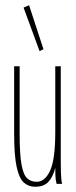

<svg xmlns="http://www.w3.org/2000/svg" viewBox="-20 -702 290 733"><path d="M114 11Q89 11 71 -5Q53 -21 43.5 -65Q34 -109 34 -191V-449H55V-191Q55 -114 62 -74.5Q69 -35 83.5 -21.5Q98 -8 120 -8Q152 -8 171.5 -51Q191 -94 191 -197V-449H212V-92Q212 -74 212.5 -46Q213 -18 217 0H196Q192 -17 191.5 -31Q191 -45 191 -61Q182 -26 164.5 -7.5Q147 11 114 11ZM131 -507 70 -673 91 -682 146 -514Z"/></svg>

Font: Inconsolata UltraCondensed ExtraLight
Style: Regular
Weight: 200
Width: 1
Monospace: yes
Designer: Raph Levien, Cyreal, Brenton Simpson
Foundry: Raph Levien, Cyreal, Google
Version: Version 3.100; ttfautohint (v1.8.4.7-5d5b)